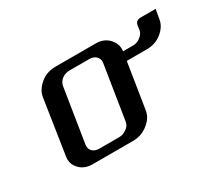

<svg xmlns="http://www.w3.org/2000/svg" viewBox="-71 -446 654 581"><g transform="rotate(-30 256.0 -156.0)"><path d="M53.2 -52.2Q53.2 -55.2 54.2 -62L83 -250Q86.4 -274.4 109.9 -293.9Q131.3 -312 163.1 -312H303.2Q331.1 -312 348.6 -293.5Q363.3 -277.3 363.3 -257.3Q363.3 -252.4 362.8 -250H397.9Q412.1 -250 422.9 -258.8Q435.1 -267.1 438 -280.8L439.9 -295.9Q442.9 -312 460 -312H512.2L506.8 -280.8Q503.4 -255.4 480 -236.8Q458 -219.2 428.2 -219.2H357.9L333 -62Q329.6 -36.6 305.7 -18.1Q282.7 0 253.9 0H112.8Q83.5 0 66.9 -18.1Q53.2 -32.2 53.2 -52.2ZM123 -62Q121.1 -47.9 129.4 -39.6Q138.2 -30.8 152.8 -30.8H223.1Q236.8 -30.8 249 -40Q261.2 -48.3 263.2 -62L293 -250Q294.9 -263.2 286.1 -272Q277.3 -280.8 263.2 -280.8H192.9Q178.2 -280.8 166.5 -272Q155.3 -263.2 152.8 -250Z"/></g></svg>

Font: Hhenum
Style: Italic
Weight: 400
Designer: T. Christopher White
Version: Version 1.0